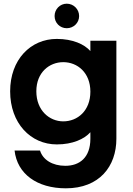

<svg xmlns="http://www.w3.org/2000/svg" viewBox="-20 -773 720 1041"><path d="M288 -562C146 -562 35 -450 35 -278C35 -105 146 10 288 10C374 10 437 -19 470 -56V-21C470 82 411 126 334 126C264 126 212 93 197 43H59C73 170 181 248 337 248C519 248 611 129 611 -21V-552H470V-496C438 -533 374 -562 288 -562ZM177 -278C177 -381 248 -436 323 -436C400 -436 470 -379 470 -276C470 -172 400 -115 323 -115C248 -115 177 -174 177 -278ZM276 -686C276 -649 305 -620 342 -620C379 -620 409 -649 409 -686C409 -723 379 -753 342 -753C305 -753 276 -723 276 -686Z"/></svg>

Font: Malmofest SemiBold
Style: Regular
Weight: 600
Designer: Jonny Pinhorn (Poppins), Kolossal
Version: Version 1.004;Glyphs 3.1.2 (3151)